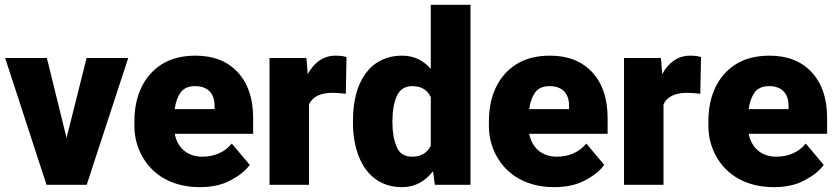

<svg xmlns="http://www.w3.org/2000/svg" viewBox="-20 -770 3487 800"><path d="M1.5 -528.3 173.8 0H341.3L514.2 -528.3H340.8L257.3 -195.3L175.3 -528.3Z M812.5 9.8C863.3 9.8 906.7 0 942.4 -19.5C978 -38.6 1004.4 -60.1 1020.5 -83L945.8 -171.9C914.6 -132.8 868.2 -117.2 823.2 -117.2C760.7 -117.2 719.7 -153.8 708 -212.4H1034.7V-279.3C1034.7 -358.9 1013.7 -421.9 971.2 -468.3C928.7 -514.6 869.6 -538.1 794.9 -538.1C738.8 -538.1 691.4 -525.9 653.8 -502C577.6 -453.6 540 -368.2 540 -265.1V-246.6C540 -200.2 550.8 -157.7 572.3 -119.1C615.2 -41 697.8 9.8 812.5 9.8ZM793.5 -411.1C845.7 -411.1 874.5 -380.4 874 -328.1V-315.4H708C711.4 -343.3 719.7 -366.2 732.4 -384.3C745.1 -402.3 765.6 -411.1 793.5 -411.1Z M1423.8 -532.2C1411.6 -536.1 1396.5 -538.1 1378.4 -538.1C1328.1 -538.1 1288.1 -509.8 1262.2 -460.9L1256.8 -528.3H1103V0H1267.6V-335C1282.2 -367.2 1315.4 -383.3 1366.7 -383.3C1381.8 -383.3 1407.7 -380.9 1420.9 -379.4Z M1450.7 -257.8C1450.7 -206.5 1458.5 -161.1 1474.1 -120.6C1504.9 -40 1565.9 9.8 1655.3 9.8C1710.4 9.8 1752.4 -15.6 1784.2 -56.6L1792 0H1940.4V-750H1774.9V-482.9C1745.1 -517.6 1705.6 -538.1 1656.2 -538.1C1522 -538.1 1450.7 -429.2 1450.7 -268.1ZM1615.2 -268.1C1615.2 -309.1 1621.6 -343.3 1633.8 -370.6C1646 -397.5 1667.5 -411.1 1698.2 -411.1C1734.9 -411.1 1760.3 -396 1774.9 -365.2V-162.6C1759.8 -132.3 1733.9 -117.2 1697.3 -117.2C1665.5 -117.2 1644 -130.9 1632.8 -158.2C1621.1 -185.1 1615.2 -218.3 1615.2 -257.8Z M2289.6 9.8C2340.3 9.8 2383.8 0 2419.4 -19.5C2455.1 -38.6 2481.4 -60.1 2497.6 -83L2422.9 -171.9C2391.6 -132.8 2345.2 -117.2 2300.3 -117.2C2237.8 -117.2 2196.8 -153.8 2185.1 -212.4H2511.7V-279.3C2511.7 -358.9 2490.7 -421.9 2448.2 -468.3C2405.8 -514.6 2346.7 -538.1 2272 -538.1C2215.8 -538.1 2168.5 -525.9 2130.9 -502C2054.7 -453.6 2017.1 -368.2 2017.1 -265.1V-246.6C2017.1 -200.2 2027.8 -157.7 2049.3 -119.1C2092.3 -41 2174.8 9.8 2289.6 9.8ZM2270.5 -411.1C2322.8 -411.1 2351.6 -380.4 2351.1 -328.1V-315.4H2185.1C2188.5 -343.3 2196.8 -366.2 2209.5 -384.3C2222.2 -402.3 2242.7 -411.1 2270.5 -411.1Z M2900.9 -532.2C2888.7 -536.1 2873.5 -538.1 2855.5 -538.1C2805.2 -538.1 2765.1 -509.8 2739.3 -460.9L2733.9 -528.3H2580.1V0H2744.6V-335C2759.3 -367.2 2792.5 -383.3 2843.8 -383.3C2858.9 -383.3 2884.8 -380.9 2897.9 -379.4Z M3204.1 9.8C3254.9 9.8 3298.3 0 3334 -19.5C3369.6 -38.6 3396 -60.1 3412.1 -83L3337.4 -171.9C3306.2 -132.8 3259.8 -117.2 3214.8 -117.2C3152.3 -117.2 3111.3 -153.8 3099.6 -212.4H3426.3V-279.3C3426.3 -358.9 3405.3 -421.9 3362.8 -468.3C3320.3 -514.6 3261.2 -538.1 3186.5 -538.1C3130.4 -538.1 3083 -525.9 3045.4 -502C2969.2 -453.6 2931.6 -368.2 2931.6 -265.1V-246.6C2931.6 -200.2 2942.4 -157.7 2963.9 -119.1C3006.8 -41 3089.4 9.8 3204.1 9.8ZM3185.1 -411.1C3237.3 -411.1 3266.1 -380.4 3265.6 -328.1V-315.4H3099.6C3103 -343.3 3111.3 -366.2 3124 -384.3C3136.7 -402.3 3157.2 -411.1 3185.1 -411.1Z"/></svg>

Font: Vazirmatn Black
Style: Regular
Weight: 900
Designer: Saber Rastikerdar
Foundry: Saber Rastikerdar
Version: Version 33.003